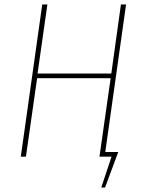

<svg xmlns="http://www.w3.org/2000/svg" viewBox="-20 -701 632 859"><path d="M544 -681 451 -21H509L450 138H433L479 0H425L475 -351H146L96 0H73L169 -681H192L148 -372H478L521 -681Z"/></svg>

Font: Fira Sans Condensed Thin
Style: Italic
Weight: 250
Width: 3
Italic angle: -8°
Designer: Carrois Corporate & Edenspiekermann AG
Foundry: Carrois Corporate GbR & Edenspiekermann AG
Version: Version 4.203